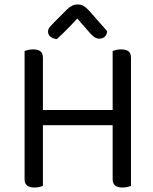

<svg xmlns="http://www.w3.org/2000/svg" viewBox="-20 -834 685 859"><path d="M90 -362H172V-2Q166 0 156 2.5Q146 5 134 5Q112 5 101 -4Q90 -13 90 -32ZM172 -295H90V-606Q95 -608 105.5 -610.5Q116 -613 128 -613Q150 -613 161 -604.5Q172 -596 172 -576ZM484 -362H566V-2Q560 0 550 2.5Q540 5 528 5Q506 5 495 -4Q484 -13 484 -32ZM566 -295H484V-606Q489 -608 499.5 -610.5Q510 -613 522 -613Q544 -613 555 -604.5Q566 -596 566 -576ZM527 -274H139V-342H527ZM326 -751Q310 -734 286.5 -709.5Q263 -685 234 -659Q217 -661 206 -669.5Q195 -678 195 -692Q195 -704 202.5 -713Q210 -722 221 -733L280 -792Q302 -814 327 -814Q343 -814 354 -807.5Q365 -801 377 -788L459 -695Q459 -680 449.5 -670.5Q440 -661 425 -661Q414 -661 404 -667Q394 -673 380 -689Z"/></svg>

Font: Baloo Tamma 2
Style: Regular
Weight: 400
Designer: Divya Kowshik, Shuchita Grover and Ek Type
Foundry: Ek Type
Version: Version 1.700